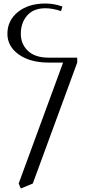

<svg xmlns="http://www.w3.org/2000/svg" viewBox="-20 -766 551 1089"><path d="M22 -574.2Q22 -649.4 81.5 -697.8Q141.1 -746.1 237.8 -746.1Q285.6 -746.1 334 -729L326.2 -703.1Q277.3 -719.2 237.8 -719.2Q169.9 -719.2 134 -678Q98.1 -636.7 98.1 -574.2Q98.1 -515.6 138.7 -477.3Q179.2 -439 255.9 -439H418V-411.1L166 274.9L98.1 303.2L85.9 274.9L337.9 -411.1H255.9Q150.9 -411.1 86.4 -457Q22 -502.9 22 -574.2Z"/></svg>

Font: Dihjauti
Style: Regular
Weight: 400
Designer: T. Christopher White
Version: Version 3.0.0